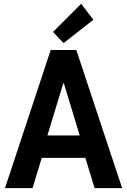

<svg xmlns="http://www.w3.org/2000/svg" viewBox="-20 -980 662 1000"><path d="M5.9 0 244.1 -719.7H377.4L616.2 0H472.7L413.6 -193.8L403.8 -246.1L313 -544.9H309.1L218.3 -246.1L208.5 -193.8L149.4 0ZM145 -157.7V-274.4H476.1V-157.7ZM311 -755.4 256.3 -813.5 402.8 -960.4 466.3 -877Z"/></svg>

Font: Reddit Sans Condensed
Style: Bold
Weight: 700
Designer: Stephen Hutchings
Foundry: Reddit
Version: Version 1.014